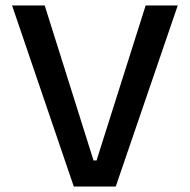

<svg xmlns="http://www.w3.org/2000/svg" viewBox="-20 -680 693 700"><path d="M249 0 24 -660H143L321 -95H332L511 -660H628L402 0Z"/></svg>

Font: Bricolage Grotesque 48pt Condensed ExtraBold Medium
Style: Regular
Weight: 500
Version: Version 1.000;gftools[0.9.30]